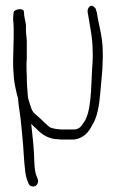

<svg xmlns="http://www.w3.org/2000/svg" viewBox="-20 -489 422 688"><path d="M27 -270C27 -257 27 -245 28 -235L30 -207C32 -185 37 -169 41 -149L45 -135V-132C46 -117 48 -103 50 -91C54 -71 61 10 63 33C65 60 68 132 76 152L82 168C84 173 87 176 92 178C108 184 119 169 116 155L110 139C106 130 104 114 103 91C101 34 99 22 93 -35C92 -39 92 -42 92 -45L103 -34C107 -31 111 -27 116 -22C135 -3 160 10 190 10C194 11 198 11 203 11H246C280 6 298 -15 311 -42C328 -66 336 -114 339 -153C342 -193 348 -235 348 -275C349 -286 348 -297 348 -308C348 -356 333 -403 327 -444L324 -454C323 -459 320 -462 316 -465C304 -476 292 -459 294 -445L296 -435C302 -395 312 -354 312 -306C312 -296 313 -286 312 -277C312 -266 311 -255 310 -242C306 -175 308 -84 278 -47C271 -35 261 -25 245 -25H204C199 -25 195 -25 190 -26C180 -26 172 -29 163 -31C154 -35 149 -42 141 -48C127 -62 127 -62 110 -77C92 -90 91 -106 83 -129L80 -141C78 -167 76 -189 76 -217C75 -231 75 -244 75 -254C75 -264 75 -272 76 -277V-339C76 -353 73 -368 73 -380V-399C71 -416 66 -428 66 -445C66 -464 31 -455 29 -446C28 -437 27 -430 27 -425C27 -420 27 -414 28 -409C28 -404 29 -397 29 -388V-356C29 -330 27 -295 27 -270Z"/></svg>

Font: Stray Cat
Style: Cn
Weight: 400
Version: Version 1.0